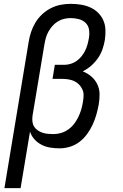

<svg xmlns="http://www.w3.org/2000/svg" viewBox="-20 -763 640 998"><path d="M3 215 129 -545Q133 -571 141.5 -596.5Q150 -622 164 -645.5Q178 -669 199 -688.5Q220 -708 244.5 -720.5Q269 -733 295.5 -738Q322 -743 347 -743Q374 -743 399.5 -739Q425 -735 448 -725Q471 -715 489 -697.5Q507 -680 517 -657.5Q527 -635 528 -608.5Q529 -582 525 -555Q521 -531 512.5 -506.5Q504 -482 489 -460.5Q474 -439 454 -421.5Q434 -404 410 -392Q434 -383 454 -366Q474 -349 485.5 -325.5Q497 -302 497.5 -274.5Q498 -247 493 -219Q488 -192 480.5 -166Q473 -140 461.5 -115Q450 -90 433 -66.5Q416 -43 393 -25.5Q370 -8 343 0Q316 8 290 8Q264 8 240 4Q216 0 195 -11Q174 -22 158.5 -39.5Q143 -57 136 -79L87 215ZM257 -66Q277 -66 296.5 -71.5Q316 -77 334 -89.5Q352 -102 365 -119Q378 -136 387 -154.5Q396 -173 402 -193Q408 -213 411 -233Q414 -249 414.5 -266Q415 -283 408.5 -297.5Q402 -312 391 -323.5Q380 -335 365.5 -341.5Q351 -348 335 -350.5Q319 -353 302 -353H253L265 -426H314Q330 -426 347 -431Q364 -436 378 -446Q392 -456 403.5 -470Q415 -484 422.5 -499.5Q430 -515 434.5 -531Q439 -547 442 -564Q446 -586 443 -607.5Q440 -629 425.5 -643.5Q411 -658 390 -663.5Q369 -669 347 -669Q330 -669 313 -665Q296 -661 280.5 -651.5Q265 -642 253 -628.5Q241 -615 232 -599Q223 -583 218.5 -566.5Q214 -550 211 -533L149 -161Q147 -146 148.5 -131.5Q150 -117 157 -105.5Q164 -94 175.5 -86Q187 -78 200 -73.5Q213 -69 227.5 -67.5Q242 -66 257 -66Z"/></svg>

Font: Iosevka HT Extended
Style: Italic
Weight: 400
Width: 7
Italic angle: -9°
Monospace: yes
Designer: Belleve Invis
Foundry: Belleve Invis
Version: Version 32.3.0; ttfautohint (v1.8.4)